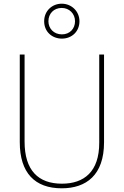

<svg xmlns="http://www.w3.org/2000/svg" viewBox="-20 -1009 669 1039"><path d="M315 -800C368 -800 410 -838 410 -894C410 -948 367 -989 314 -989C262 -989 219 -950 219 -894C219 -836 263 -800 315 -800ZM315 -823C271 -823 242 -855 242 -894C242 -935 271 -966 314 -966C355 -966 386 -935 386 -894C386 -854 358 -823 315 -823ZM543 -239V-714H517V-236C517 -81 436 -15 315 -15C187 -15 113 -87 113 -243V-714H87V-240C87 -73 169 10 314 10C447 10 543 -62 543 -239Z"/></svg>

Font: Noto Sans Arabic SemCond Thin
Style: Regular
Weight: 100
Width: 4
Designer: Monotype Design Team, Nadine Chahine, Nizar Qandah and Khaled Hosny
Foundry: Monotype Imaging Inc.
Version: Version 2.012